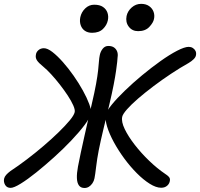

<svg xmlns="http://www.w3.org/2000/svg" viewBox="-48 -952 1027 986"><path d="M779.8 12.2Q753.4 12.2 720.7 -8.4Q688 -29 654.3 -62.9Q620.6 -96.8 590.2 -138.1Q559.8 -179.4 536.7 -221.8Q513.6 -264.2 502.2 -301.4Q490.8 -338.6 495.8 -362.8Q499.2 -381.6 525.7 -414.2Q552.2 -446.8 593.2 -486.4Q634.2 -526 681.6 -565.3Q729 -604.6 775.9 -638Q822.8 -671.4 861.5 -691.4Q900.2 -711.4 921.2 -711.4Q933 -711.4 942.2 -705.6Q951.4 -699.8 956.1 -690.3Q960.8 -680.8 958.4 -668.4Q956.8 -658 946.1 -647.6Q935.4 -637.2 920.6 -628.4Q877 -604 830.4 -573.1Q783.8 -542.2 740.2 -509.3Q696.6 -476.4 661.3 -445.9Q626 -415.4 604.3 -390.7Q582.6 -366 579.6 -352.2Q574.2 -327 592.6 -288.9Q611 -250.8 644.2 -208.1Q677.4 -165.4 718.4 -126Q759.4 -86.6 800 -59.2Q811.8 -51.8 819 -44Q826.2 -36.2 824.6 -25.4Q823 -9.4 810.8 1.4Q798.6 12.2 779.8 12.2ZM6.6 12.8Q-12.8 12.8 -21.7 -2.5Q-30.6 -17.8 -26.8 -34.8Q-24.6 -44.6 -16.3 -54Q-8 -63.4 5.6 -73.6Q45.8 -100 90 -133.6Q134.2 -167.2 176.3 -203.2Q218.4 -239.2 253.1 -273Q287.8 -306.8 310 -333.6Q332.2 -360.4 335.6 -376.2Q338.2 -388.2 328.2 -410.9Q318.2 -433.6 300 -461.3Q281.8 -489 259.4 -517.7Q237 -546.4 214.9 -570.4Q192.8 -594.4 175.4 -608.6Q150 -629.2 141.6 -642.4Q133.2 -655.6 136.4 -671Q138 -684.6 149.5 -694.5Q161 -704.4 177.4 -704.4Q196 -704.4 221.2 -684.9Q246.4 -665.4 274.9 -633.3Q303.4 -601.2 330.1 -563.1Q356.8 -525 377.8 -486.9Q398.8 -448.8 410.3 -417.6Q421.8 -386.4 417.8 -368.4Q413.6 -346.4 386.4 -310.1Q359.2 -273.8 318.4 -230.8Q277.6 -187.8 230.4 -145.2Q183.2 -102.6 138.4 -66.6Q93.6 -30.6 58.4 -8.9Q23.2 12.8 6.6 12.8ZM386.2 13.4Q366.8 13.4 357.3 0.2Q347.8 -13 346.9 -37.6Q346 -62.2 352.4 -96.4Q358 -127 367 -168.5Q376 -210 386 -254.9Q396 -299.8 405.7 -342Q415.4 -384.2 423.2 -417.2Q437.8 -479.2 445.3 -520.8Q452.8 -562.4 455.8 -590.3Q458.8 -618.2 460.1 -636.6Q461.4 -655 464.6 -669.8Q468.4 -688 479.7 -702Q491 -716 508.2 -716Q526.2 -716 537.3 -708.4Q548.4 -700.8 553.5 -687.8Q558.6 -674.8 555.8 -657.6Q555.6 -650.2 553.8 -633.5Q552 -616.8 548 -588.3Q544 -559.8 535.7 -516.8Q527.4 -473.8 513.2 -414Q496.8 -345.6 482.8 -287.4Q468.8 -229.2 459.2 -181Q450.6 -137.2 445.7 -95.6Q440.8 -54 437.2 -36.4Q434.6 -22.6 426.7 -10.9Q418.8 0.8 408.5 7.1Q398.2 13.4 386.2 13.4ZM661.4 -792Q630.8 -792 613.3 -815Q595.8 -838 602 -869.8Q607.4 -895.2 628.5 -913.7Q649.6 -932.2 676.6 -932.2Q701.4 -932.2 717.8 -920.7Q734.2 -909.2 740.6 -891.4Q747 -873.6 742.8 -854.4Q739.2 -835.6 718.8 -813.8Q698.4 -792 661.4 -792ZM425 -783.6Q402.6 -783.6 387.5 -794.1Q372.4 -804.6 366.2 -823.2Q360 -841.8 364.4 -863.6Q370 -889.8 389.6 -908.8Q409.2 -927.8 435.8 -927.8Q464.4 -927.8 481.1 -916.2Q497.8 -904.6 504 -886.4Q510.2 -868.2 505.8 -847.4Q500.6 -822.6 480.6 -803.1Q460.6 -783.6 425 -783.6Z"/></svg>

Font: Shantell Sans Light
Style: Italic
Weight: 300
Italic angle: -11°
Designer: Stephen Nixon, Anya Danilova, Shantell Martin
Foundry: Arrow Type
Version: Version 1.008;[ac192a2d6]